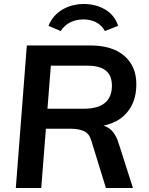

<svg xmlns="http://www.w3.org/2000/svg" viewBox="-20 -939 742 959"><path d="M186 0H59L114 -712H430Q541 -712 601 -660Q661 -608 661 -518Q661 -418 598 -360Q535 -302 402 -302L450 -318Q500 -318 529.5 -294.5Q559 -271 575 -216L644 0H509L436 -237Q426 -272 399.5 -284Q373 -296 334 -296H194L200 -396H399Q469 -396 504 -425Q539 -454 539 -511Q539 -562 508.5 -586.5Q478 -611 416 -611H234ZM399 -919Q459 -919 506 -891Q553 -863 570 -810L504 -784Q487 -814 459.5 -828Q432 -842 396 -842Q362 -842 333 -828.5Q304 -815 283 -784L222 -810Q244 -863 291.5 -891Q339 -919 399 -919Z"/></svg>

Font: Muli
Style: Bold Italic
Weight: 700
Italic angle: -4.541°
Designer: Vernon Adams
Foundry: Vernon Adams
Version: Version 2.100; ttfautohint (v1.8.1.43-b0c9)